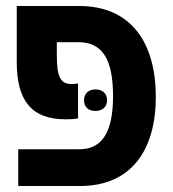

<svg xmlns="http://www.w3.org/2000/svg" viewBox="-20 -622 577 642"><path d="M41 0H247C422 0 501 -124 501 -298C501 -476 421 -602 244 -602H36V-415C36 -287 84 -223 200 -223C219 -223 228 -224 241 -226V-343C234 -342 229 -341 220 -341C183 -341 170 -363 170 -437V-481H242C322 -481 358 -424 358 -301C358 -184 324 -123 246 -123H41ZM261 -287C261 -262 278 -251 299 -251C321 -251 338 -263 338 -287C338 -311 321 -323 299 -323C278 -323 261 -311 261 -287Z"/></svg>

Font: Noto Sans Hebrew Condensed
Style: Bold
Weight: 700
Width: 3
Designer: Monotype Design Team
Foundry: Monotype Imaging Inc.
Version: Version 2.004